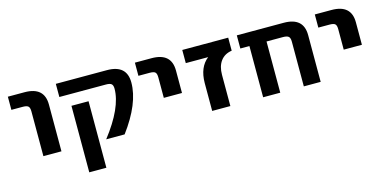

<svg xmlns="http://www.w3.org/2000/svg" viewBox="-71 -909 3035 1514"><g transform="rotate(-15 1446.5 -152.0)"><path d="M39.1 -416V-523.4H174.8Q335.9 -523.4 335.9 -379.9V2H188.5V-363.3Q188.5 -394.5 176.3 -405.3Q164.1 -416 130.9 -416Z M1008.8 -379.9Q1008.8 -209 851.6 2H701.2Q868.2 -212.9 868.2 -367.2Q868.2 -394.5 856 -405.3Q843.8 -416 811.5 -416H430.7V-523.4H847.7Q1008.8 -523.4 1008.8 -379.9ZM504.9 218.8V-324.2H644.5V218.8Z M1076.2 -416V-523.4H1211.9Q1373 -523.4 1373 -379.9V-196.3H1224.6V-363.3Q1224.6 -394.5 1212.9 -405.3Q1201.2 -416 1168 -416Z M1645.5 -416H1462.9V-523.4H1837.9V-417Q1778.3 -408.2 1746.6 -365.2Q1714.8 -322.3 1714.8 -252.9V2H1566.4V-226.6Q1567.4 -354.5 1645.5 -416Z M2314.5 -363.3Q2314.5 -393.6 2301.8 -404.8Q2289.1 -416 2255.9 -416H2122.1V2H1982.4V-416H1908.2V-523.4H2291Q2452.1 -523.4 2452.1 -379.9V2H2314.5Z M2544.9 -416V-523.4H2680.7Q2841.8 -523.4 2841.8 -379.9V-196.3H2693.4V-363.3Q2693.4 -394.5 2681.6 -405.3Q2669.9 -416 2636.7 -416Z"/></g></svg>

Font: Nasu
Style: Bold
Weight: 700
Designer: Ryoko NISHIZUKA (kana &amp; ideographs); Paul D. Hunt (Latin, Greek &amp; Cyrillic); Wenlong ZHANG (bopomofo); Sandoll C
Version: Version 2014.1215